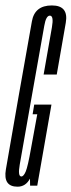

<svg xmlns="http://www.w3.org/2000/svg" viewBox="-48 -700 269 724"><path d="M18 4Q49 4 65 -26.5L65.5 0H92.5L146 -305.5H81L75 -269H92.5L69 -140.5Q57 -72 49 -53.2Q41 -34.5 32.5 -34.5Q18.5 -34.5 26.5 -79.8Q34.5 -125 72 -338Q112.5 -565 119 -603Q125.5 -641 140 -641Q155.5 -641 147.8 -597.2Q140 -553.5 116.5 -419H166Q188.5 -548.5 200 -614Q211.5 -679.5 147.5 -679.5Q82.5 -679.5 72.2 -619Q62 -558.5 23 -341.5Q-14.5 -126.5 -25.8 -61.2Q-37 4 18 4Z"/></svg>

Font: Anybody UltraCondensed Light
Style: Italic
Weight: 300
Width: 1
Italic angle: -10°
Version: Version 1.113;gftools[0.9.25]